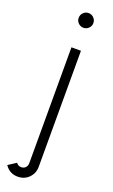

<svg xmlns="http://www.w3.org/2000/svg" viewBox="-184 -746 612 1044"><g transform="rotate(20 122.0 -224.0)"><path d="M133 -708Q151 -708 163.5 -695.5Q176 -683 176 -665Q176 -648 163.5 -635.5Q151 -623 133 -623Q116 -623 103.5 -635.5Q91 -648 91 -665Q91 -683 103.5 -695.5Q116 -708 133 -708ZM164 -501V170Q164 208 138.5 234Q113 260 74 260Q27 260 0 220L46 190Q57 205 74 205Q90 205 99.5 195Q109 185 109 170V-501Z"/></g></svg>

Font: Bellota
Style: Regular
Weight: 400
Designer: Kemie Guaida
Foundry: Kemie Guaida
Version: Version 1.000;PS 002.000;hotconv 1.0.70;makeotf.lib2.5.58329